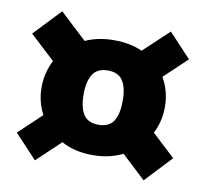

<svg xmlns="http://www.w3.org/2000/svg" viewBox="-68 -658 775 721"><g transform="rotate(10 319.5 -298.0)"><path d="M619 -113 524 -12 433 -97Q408 -85 379.5 -78.5Q351 -72 318 -72Q250 -72 199 -100L109 -15L24 -106L111 -188Q86 -235 86 -290Q86 -318 92.5 -344Q99 -370 111 -394L16 -482L113 -584L215 -489Q239 -500 266 -505.5Q293 -511 324 -511Q356 -511 383 -505.5Q410 -500 432 -490L528 -580L613 -489L526 -407Q555 -357 555 -297Q555 -242 531 -195ZM320 -188Q361 -188 378 -215Q395 -242 395 -292Q395 -342 378 -368.5Q361 -395 321 -395Q281 -395 263.5 -368Q246 -341 246 -290Q246 -242 263 -215Q280 -188 320 -188Z"/></g></svg>

Font: Bitter Black
Style: Regular
Weight: 900
Designer: Sol Matas, and Bitter project Authors
Foundry: Sol Matas
Version: Version 2.001